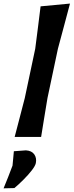

<svg xmlns="http://www.w3.org/2000/svg" viewBox="-74 -766 412 1074"><path d="M8 0Q22 -54 35.2 -104.2Q48.5 -154.5 64.5 -217L123 -493Q131 -555 138.5 -613.8Q146 -672.5 153 -730.5L317.5 -746Q301.5 -686.5 285 -624Q268.5 -561.5 250 -493.5L191.5 -217Q181.5 -155.5 173 -105Q164.5 -54.5 156 0ZM-54 287.5Q-40.5 255 -28.5 224.5Q-16.5 194 -4 160.5Q-2 141.5 -0.2 120.8Q1.5 100 3.5 80L71 75Q103.5 77 117.8 97.5Q132 118 126.5 146Q123.5 161.5 103.8 187Q84 212.5 57.2 239.2Q30.5 266 6.5 286Z"/></svg>

Font: Commissioner Loud SemiBold
Style: Italic
Weight: 600
Italic angle: -12°
Designer: Kostas Bartsokas
Foundry: Kostas Bartsokas
Version: Version 1.000; ttfautohint (v1.8.3)